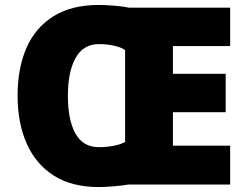

<svg xmlns="http://www.w3.org/2000/svg" viewBox="-20 -838 997 775"><path d="M379 -818Q406 -818 442.5 -815Q479 -812 501 -807H909V-652H678V-540H891V-385H678V-250H909V-93H497Q476 -89 440 -86Q404 -83 378 -83Q270 -83 197.5 -129Q125 -175 88 -258Q51 -341 51 -452Q51 -563 87 -645Q123 -727 196 -772.5Q269 -818 379 -818ZM380 -660Q316 -660 285 -604Q254 -548 254 -451Q254 -354 284.5 -299Q315 -244 379 -244Q410 -244 438.5 -249.5Q467 -255 485 -265V-636Q469 -647 440 -653.5Q411 -660 380 -660Z"/></svg>

Font: Noto Sans Kannada UI Black
Style: Regular
Weight: 900
Designer: Jelle Bosma - Monotype Design Team
Foundry: Monotype Imaging Inc.
Version: Version 2.005; ttfautohint (v1.8.4.7-5d5b)